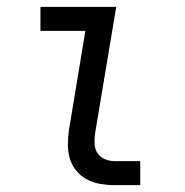

<svg xmlns="http://www.w3.org/2000/svg" viewBox="-20 -540 540 560"><path d="M315 0Q294 0 273 -3.5Q252 -7 234 -16.5Q216 -26 203 -41.5Q190 -57 184 -76.5Q178 -96 178 -117.5Q178 -139 181 -160L229 -450H98V-520H319L257 -149Q255 -134 256 -119Q257 -104 265 -92.5Q273 -81 286.5 -75.5Q300 -70 315 -70H389V0Z"/></svg>

Font: Iosevka Curly Slab
Style: Italic
Weight: 400
Italic angle: -9°
Monospace: yes
Designer: Belleve Invis
Foundry: Belleve Invis
Version: Version 22.1.2; ttfautohint (v1.8.4)